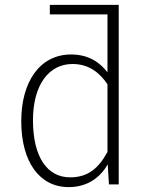

<svg xmlns="http://www.w3.org/2000/svg" viewBox="-20 -755 615 786"><path d="M466 -735H184V-696H420V-459C391 -496 347 -532 271 -532C143 -532 67 -420 67 -259C67 -92 142 11 261 11C342 11 392 -32 421 -82L426 0H466ZM267 -29C174 -29 116 -111 115 -259C114 -409 181 -493 277 -493C345 -493 389 -456 420 -410V-133C384 -67 341 -29 267 -29Z"/></svg>

Font: Fira Sans ExtraLight
Style: Regular
Weight: 200
Designer: bBox Type GmbH & Carrois Corporate GbR & Edenspiekermann AG
Foundry: bBox Type GmbH & Carrois Corporate GbR & Edenspiekermann AG
Version: Version 4.300;PS 004.300;hotconv 1.0.88;makeotf.lib2.5.64775